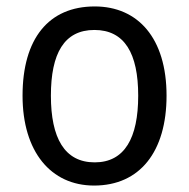

<svg xmlns="http://www.w3.org/2000/svg" viewBox="-20 -566 586 596"><path d="M497 -269C497 -448 408 -546 274 -546C131 -546 50 -446 50 -269C50 -95 138 10 272 10C414 10 497 -95 497 -269ZM138 -269C138 -400 179 -473 273 -473C367 -473 409 -400 409 -269C409 -138 367 -62 274 -62C180 -62 138 -138 138 -269Z"/></svg>

Font: Noto Sans Sinhala UI SemiCondensed
Style: Regular
Weight: 400
Width: 4
Designer: Jelle Bosma - Monotype Design Team
Foundry: Monotype Imaging Inc.
Version: Version 2.006